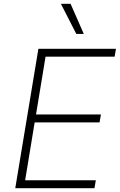

<svg xmlns="http://www.w3.org/2000/svg" viewBox="-20 -982 628 1002"><path d="M59.7 0 180.4 -727.3H585.2L578.1 -686.1H217.7L168 -384.6H506.7L499.6 -343.4H160.9L111.2 -41.2H480.1L473 0ZM378.2 -805 297.9 -962H348.4L417.3 -805Z"/></svg>

Font: Inter P Extra Light
Style: Italic
Weight: 200
Italic angle: 9.39999°
Designer: Rasmus Andersson
Foundry: rsms
Version: Version 3.018;git-588b23468